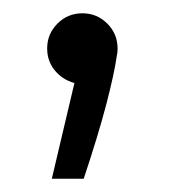

<svg xmlns="http://www.w3.org/2000/svg" viewBox="-20 -720 268 289"><path d="M104 -700Q126 -700 141.5 -684.5Q157 -669 157 -647Q157 -640 156 -637Q152 -609 140 -563Q128 -517 106 -451H58L92 -595Q74 -600 62.5 -614Q51 -628 51 -647Q51 -669 66.5 -684.5Q82 -700 104 -700Z"/></svg>

Font: Afrihost Sans
Style: Regular
Weight: 400
Designer: Afrihost SP Pty Ltd
Version: Version 1.000